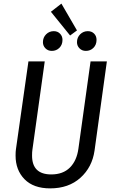

<svg xmlns="http://www.w3.org/2000/svg" viewBox="-20 -1028 628 1060"><path d="M502 -197Q489 -105 424 -46.5Q359 12 257 12Q165 12 115.5 -38.5Q66 -89 66 -169Q66 -192 68 -204L137 -689H227L159 -202Q157 -190 157 -169Q157 -65 263 -65Q328 -65 366 -103Q404 -141 413 -208L480 -689H570ZM405 -860 367 -832 261 -963 319 -1008ZM217 -795Q217 -821 234.5 -838.5Q252 -856 277 -856Q298 -856 311.5 -842Q325 -828 325 -808Q325 -781 308 -764Q291 -747 266 -747Q245 -747 231 -761Q217 -775 217 -795ZM405 -795Q405 -821 422.5 -838.5Q440 -856 465 -856Q486 -856 499.5 -842.5Q513 -829 513 -808Q513 -781 496 -764Q479 -747 454 -747Q433 -747 419 -761Q405 -775 405 -795Z"/></svg>

Font: Fira Sans Condensed
Style: Italic
Weight: 400
Width: 3
Italic angle: -8°
Designer: bBox Type GmbH & Carrois Corporate GbR & Edenspiekermann AG
Foundry: bBox Type GmbH & Carrois Corporate GbR & Edenspiekermann AG
Version: Version 4.301